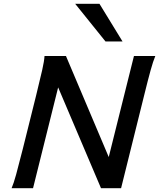

<svg xmlns="http://www.w3.org/2000/svg" viewBox="-20 -999 844 1019"><path d="M288.6 -535.2 155.3 0H41.5Q52.7 -25.9 65.4 -72Q78.1 -118.2 101.1 -209L171.9 -493.2Q193.4 -580.1 204.1 -627.9Q214.8 -675.8 216.3 -701.7H330.1L557.1 -165.5L690.9 -701.7H804.2Q793 -675.3 779.3 -626Q765.6 -576.7 745.1 -493.2L622.6 0H516.1ZM507.8 -979 630.4 -778.8H540L378.9 -979Z"/></svg>

Font: Lesson One Medium
Style: Italic
Weight: 500
Italic angle: -14°
Designer: But Ko, Victor Gaultney, Annie Olsen, Julie Remington, Don Collingsworth, Eric Hays, Becca Hirsbrunner
Version: Version 1.100